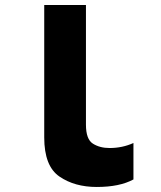

<svg xmlns="http://www.w3.org/2000/svg" viewBox="-20 -734 640 764"><path d="M511 -20V-165Q467 -145 416 -145Q377 -145 349.5 -162.5Q322 -180 322 -238V-714H156V-187Q156 -73 216.5 -31.5Q277 10 365 10Q456 10 511 -20Z"/></svg>

Font: Noto Sans Mono UI ExtraBold
Style: Regular
Weight: 800
Designer: Monotype Design team
Foundry: Monotype Imaging Inc.
Version: 1.000